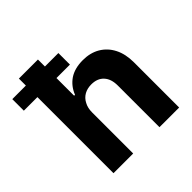

<svg xmlns="http://www.w3.org/2000/svg" viewBox="-232 -886 1044 1044"><g transform="rotate(-45 290.0 -364.0)"><path d="M211.9 -315.4Q211.9 -236.3 211.9 0Q173.8 0 60.5 0Q60.5 -181.6 60.5 -727.5Q96.7 -727.5 207 -727.5Q207 -658.2 207 -449.2Q209 -449.2 213.9 -449.2Q232.4 -497.1 273.4 -525.4Q314.5 -552.7 377 -552.7Q433.6 -552.7 475.6 -528.3Q518.6 -502.9 542 -457Q565.4 -411.1 565.4 -347.7Q565.4 -231.4 565.4 0Q527.3 0 414.1 0Q414.1 -80.1 414.1 -320.3Q414.1 -371.1 388.7 -398.4Q363.3 -426.8 316.4 -426.8Q286.1 -426.8 262.7 -414.1Q238.3 -400.4 225.6 -375Q211.9 -350.6 211.9 -315.4ZM-43.9 -585Q-43.9 -607.4 -43.9 -673.8Q44.9 -673.8 310.5 -673.8Q310.5 -651.4 310.5 -585Q221.7 -585 -43.9 -585Z"/></g></svg>

Font: DeepSea
Style: Bold
Weight: 700
Designer: Stem
Version: Version 3.019;git-0a5106e0b